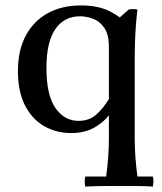

<svg xmlns="http://www.w3.org/2000/svg" viewBox="-20 -475 595 707"><path d="M543 175Q547 193 543 212Q512 210 484.5 210Q457 210 428 210Q400 210 370 210Q340 210 294 212Q290 193 294 175H371Q376 137 378.5 102Q381 67 381 30V-375L454 -440Q470 -443 486 -440Q483 -415 480.5 -382.5Q478 -350 477 -317.5Q476 -285 476 -260V30Q476 67 478.5 102Q481 137 486 175ZM242 15Q188 15 143.5 -10Q99 -35 72.5 -86Q46 -137 46 -213Q46 -290 75 -344Q104 -398 156 -426.5Q208 -455 278 -455Q342 -455 385 -433Q428 -411 459 -378L381 -302Q381 -348 364 -372.5Q347 -397 322.5 -406Q298 -415 275 -415Q216 -415 183.5 -367.5Q151 -320 151 -225Q151 -125 184 -77.5Q217 -30 269 -30Q309 -30 334.5 -53Q360 -76 381 -110L391 -65Q371 -32 333 -8.5Q295 15 242 15Z"/></svg>

Font: Poltawski Nowy
Style: Regular
Weight: 400
Designer: Adam Pótawski, Mateusz Machalski, Borys Kosmynka, Ania Wieluska
Foundry: Capitalics.wtf
Version: Version 1.001;gftools[0.9.25]